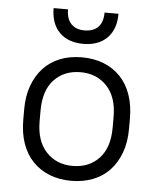

<svg xmlns="http://www.w3.org/2000/svg" viewBox="-51 -744 653 796"><g transform="rotate(5 275.0 -346.5)"><path d="M275 7Q225 7 184.5 -9Q144 -25 115 -55Q86 -85 70.5 -128.5Q55 -172 55 -228V-272Q55 -327 71 -370.5Q87 -414 115.5 -444.5Q144 -475 184.5 -491Q225 -507 275 -507Q325 -507 365.5 -491Q406 -475 435 -445Q464 -415 479.5 -371Q495 -327 495 -272V-228Q495 -173 479 -129.5Q463 -86 434.5 -55.5Q406 -25 365 -9Q324 7 275 7ZM275 -55Q343 -55 385 -99.5Q427 -144 427 -228V-272Q427 -355 384.5 -400Q342 -445 275 -445Q207 -445 165 -400.5Q123 -356 123 -272V-228Q123 -145 165.5 -100Q208 -55 275 -55ZM275 -563Q212 -563 176 -599Q140 -635 140 -700H200Q200 -660 220 -639.5Q240 -619 275 -619Q312 -619 332 -639.5Q352 -660 352 -700H410Q410 -635 374 -599Q338 -563 275 -563Z"/></g></svg>

Font: Retni Sans
Style: Regular
Weight: 400
Designer: Vitaly Kuzmin
Foundry: ParaType Ltd.
Version: Version 1.00;March 2, 2019;FontCreator 11.5.0.2425 64-bit; t